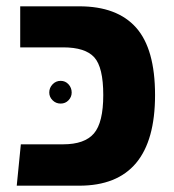

<svg xmlns="http://www.w3.org/2000/svg" viewBox="-20 -588 550 608"><path d="M33 0 46 -131H180Q248 -131 277.5 -165.5Q307 -200 307 -287Q307 -375 278.5 -406.5Q250 -438 180 -438H44V-568H231Q351 -568 411 -500.5Q471 -433 471 -287Q471 0 231 0ZM136 -295Q136 -310 146.5 -321Q157 -332 172 -332Q187 -332 197 -321Q207 -310 207 -295Q207 -281 197 -270.5Q187 -260 172 -260Q157 -260 146.5 -270.5Q136 -281 136 -295Z"/></svg>

Font: FiraGO
Style: Bold
Weight: 700
Designer: bBox Type
Foundry: bBox Type GmbH
Version: Version 1.001;PS 001.001;hotconv 1.0.88;makeotf.lib2.5.64775